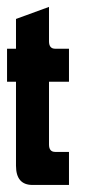

<svg xmlns="http://www.w3.org/2000/svg" viewBox="-20 -525 265 545"><path d="M25.4 -293H0V-386.7H25.4V-471.2L119.1 -505.4V-407.7Q119.1 -386.7 136.7 -386.7H175.8V-293H119.1V-114.7Q119.1 -93.8 136.7 -93.8H175.8V0H72.3Q25.4 0 25.4 -54.7Z"/></svg>

Font: Aswaq
Style: Regular
Weight: 400
Designer: Husham Jawad
Version: Version 1.000;November 3, 2021;FontCreator 14.0.0.2814 32-bi